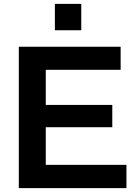

<svg xmlns="http://www.w3.org/2000/svg" viewBox="-20 -970 703 990"><path d="M77 0V-729H602V-610H216V-429H559V-314H216V-120H632V0ZM263 -814V-950H399V-814Z"/></svg>

Font: BDO Grotesk DemiBold
Style: Regular
Weight: 600
Designer: Deni Anggara
Foundry: Lokal Container
Version: Version 2.000